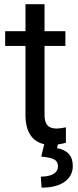

<svg xmlns="http://www.w3.org/2000/svg" viewBox="-20 -676 367 909"><path d="M190.9 -656.2V-528.3H289.6V-458.5H190.9V-130.9Q190.9 -99.1 204.1 -83.3Q217.3 -67.4 249 -67.4Q264.6 -67.4 292 -73.2V0Q256.3 9.8 222.7 9.8Q162.1 9.8 131.3 -26.9Q100.6 -63.5 100.6 -130.9V-458.5H4.4V-528.3H100.6V-656.2ZM255.9 0 250 25.4Q324.7 38.6 324.7 109.9Q324.7 157.2 285.6 184.8Q246.6 212.4 176.8 212.4L173.3 160.2Q211.9 160.2 233.2 147.5Q254.4 134.8 254.4 111.8Q254.4 90.3 238.8 80.1Q223.1 69.8 175.3 65.4L190.9 0Z"/></svg>

Font: SteelSelectRoboto
Style: Roboto-Regular
Weight: 400
Designer: Google
Version: Version 2.137; 2017